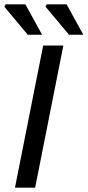

<svg xmlns="http://www.w3.org/2000/svg" viewBox="-35 -865 404 885"><path d="M34 0 164 -655H257L127 0ZM93 -705 -15 -834 -9 -845H82L159 -705ZM283 -705 175 -834 180 -845H272L349 -705Z"/></svg>

Font: Source Sans 3 ExtraLight Medium
Style: Italic
Weight: 500
Italic angle: -11°
Version: Version 3.052;hotconv 1.1.0;makeotfexe 2.6.0